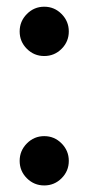

<svg xmlns="http://www.w3.org/2000/svg" viewBox="-20 -556 268 586"><path d="M40 -460Q40 -491 62 -513.2Q84 -535.5 115 -535.5Q146 -535.5 168 -513.2Q190 -491 190 -460Q190 -429 168 -407Q146 -385 115 -385Q84 -385 62 -407Q40 -429 40 -460ZM40 -65Q40 -96 62 -118.2Q84 -140.5 115 -140.5Q146 -140.5 168 -118.2Q190 -96 190 -65Q190 -34 168 -12Q146 10 115 10Q84 10 62 -12Q40 -34 40 -65Z"/></svg>

Font: Bodoni* 11pt Medium
Style: Regular
Weight: 500
Version: Version 2.3